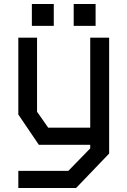

<svg xmlns="http://www.w3.org/2000/svg" viewBox="-20 -727 640 964"><path d="M433 -538V-86H222L166 -166V-538H72V-152L175 0H433V18L323 131H72V217H362L528 44V-538ZM140 -597V-707H250V-597ZM350 -597V-707H460V-597Z"/></svg>

Font: Kode Mono Medium
Style: Regular
Weight: 500
Monospace: yes
Designer: Isa Ozler
Foundry: Kadena LLC
Version: Version 1.206;gftools[0.9.28]